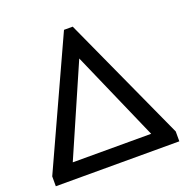

<svg xmlns="http://www.w3.org/2000/svg" viewBox="-126 -816 902 932"><g transform="rotate(-20 325.5 -350.0)"><path d="M6 -51 303 -700H348L644 -51V0H6ZM528 -81 325 -544 123 -81Z"/></g></svg>

Font: Sarabun Medium
Style: Regular
Weight: 500
Designer: Suppakit Chalermlarp | Katatrad Co.,Ltd.
Foundry: Cadson Demak Co.,Ltd.
Version: Version 1.000; ttfautohint (v1.6)